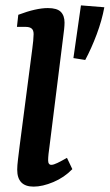

<svg xmlns="http://www.w3.org/2000/svg" viewBox="-20 -687 408 714"><path d="M105 7Q44 7 44 -56Q44 -71 47 -95Q50 -119 53 -144L100 -505Q102 -518 103.5 -535Q105 -552 105 -560Q105 -575 97.5 -581Q90 -587 76 -587H43L48 -632Q114 -657 158 -657Q192 -657 206 -643Q220 -629 220 -603Q220 -593 218.5 -578.5Q217 -564 215 -550L164 -142Q162 -130 160.5 -115Q159 -100 159 -91Q159 -74 171 -74Q179 -74 193.5 -81Q208 -88 229 -100L249 -58Q219 -27 178.5 -10Q138 7 105 7ZM253 -471 281 -667 368 -660Q359 -611 339.5 -559Q320 -507 297 -464Z"/></svg>

Font: Rasa SemiBold
Style: Italic
Weight: 600
Italic angle: -7.10001°
Designer: Anna Giedrys (Yrsa+Rasa design), David Brezina (Yrsa art-direction, Rasa art-direction, design)
Foundry: Rosetta Type Foundry
Version: Version 2.004